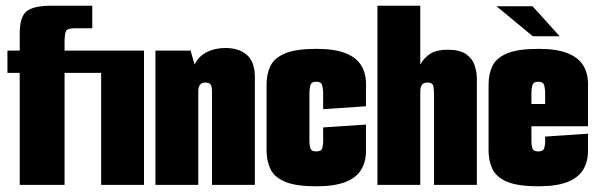

<svg xmlns="http://www.w3.org/2000/svg" viewBox="-20 -647 2097 672"><path d="M49 -392H6V-470H49V-529Q49 -588 73 -607.5Q97 -627 161 -627H303V-548H241Q218 -548 212 -540Q206 -532 206 -500V-470H389L379 -392H206V0H49ZM334 -470H484V0H334Z M524 -470H647L661 -421Q675 -450 703.5 -464.5Q732 -479 769 -479Q817 -479 844.5 -454.5Q872 -430 872 -377V0H722V-326Q722 -343 717.5 -350.5Q713 -358 699 -358Q686 -358 680 -350.5Q674 -343 674 -326V0H524Z M1088 5Q1015 5 977.5 -11Q940 -27 926.5 -55.5Q913 -84 913 -120V-351Q913 -388 926.5 -416Q940 -444 977.5 -460Q1015 -476 1088 -476Q1151 -476 1189 -461Q1227 -446 1244 -418.5Q1261 -391 1261 -353V-275L1111 -265V-325Q1111 -333 1108 -347Q1105 -361 1087 -361Q1069 -361 1066 -347Q1063 -333 1063 -325V-150Q1063 -141 1066 -129Q1069 -117 1087 -117Q1105 -117 1108 -129Q1111 -141 1111 -150V-201L1261 -211V-118Q1261 -81 1244 -53Q1227 -25 1189 -10Q1151 5 1088 5Z M1301 -627H1451V-421Q1465 -446 1487 -459.5Q1509 -473 1546 -473Q1590 -473 1612 -457Q1634 -441 1641.5 -417.5Q1649 -394 1649 -372V0H1499V-319Q1499 -337 1496 -347.5Q1493 -358 1476 -358Q1463 -358 1457 -350.5Q1451 -343 1451 -326V0H1301Z M1865 5Q1792 5 1754.5 -11Q1717 -27 1703.5 -55.5Q1690 -84 1690 -120V-351Q1690 -388 1703.5 -416Q1717 -444 1754.5 -460Q1792 -476 1865 -476Q1928 -476 1966 -461Q2004 -446 2021 -418.5Q2038 -391 2038 -353V-275L1888 -265V-325Q1888 -333 1885 -347Q1882 -361 1864 -361Q1846 -361 1843 -347Q1840 -333 1840 -325V-150Q1840 -141 1843 -129Q1846 -117 1864 -117Q1882 -117 1885 -129Q1888 -141 1888 -150V-169L2038 -179V-118Q2038 -81 2021 -53Q2004 -25 1966 -10Q1928 5 1865 5ZM1706 -205V-283H2038V-205ZM1845 -520 1718 -625H1844L1939 -520Z"/></svg>

Font: Smooch Sans Thin Black
Style: Regular
Weight: 900
Version: Version 1.010